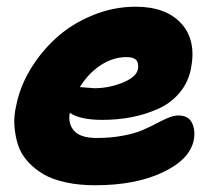

<svg xmlns="http://www.w3.org/2000/svg" viewBox="-20 -545 651 575"><path d="M265.1 9.8Q216.3 9.8 176.3 1Q136.2 -7.8 109.1 -23.9Q82 -40 62.3 -62.3Q42.5 -84.5 33.9 -111.1Q25.4 -137.7 23.2 -168Q21 -198.2 28.8 -230Q39.6 -285.2 71.5 -338.1Q103.5 -391.1 149.7 -432.6Q195.8 -474.1 258.1 -499.5Q320.3 -524.9 386.2 -524.9Q477.1 -524.9 522.9 -474.6Q568.8 -424.3 551.8 -338.9Q543.5 -297.4 517.3 -266.6Q491.2 -235.8 453.4 -219Q415.5 -202.1 374 -194.1Q332.5 -186 286.1 -186Q220.7 -186 189 -207Q183.1 -174.3 202.1 -153.1Q221.2 -131.8 270 -131.8Q312.5 -131.8 348.4 -138.7Q384.3 -145.5 407.2 -155.5Q430.2 -165.5 449 -175.5Q467.8 -185.5 484.1 -192.4Q500.5 -199.2 514.2 -199.2Q543.9 -199.2 554.9 -177.2Q565.9 -155.3 560.1 -125Q548.3 -66.9 466.8 -28.6Q385.3 9.8 265.1 9.8ZM358.9 -374Q318.8 -374 281.7 -349.9Q244.6 -325.7 219.2 -284.2Q258.3 -280.8 262.2 -280.8Q306.2 -280.8 347.2 -297.4Q388.2 -314 393.1 -337.9Q396 -356.4 387.9 -365.2Q379.9 -374 358.9 -374Z"/></svg>

Font: Shantell Sans Normal
Style: Italic
Weight: 800
Italic angle: -11.31°
Designer: Stephen Nixon, Anya Danilova, Shantell Martin
Foundry: Arrow Type
Version: Version 1.006;[559af2be0]